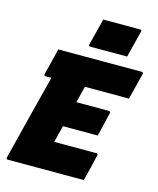

<svg xmlns="http://www.w3.org/2000/svg" viewBox="-135 -1030 924 1124"><g transform="rotate(15 327.5 -468.5)"><path d="M349 -937H573Q584 -937 581 -926L540 -764H317Q305 -764 308 -775ZM21 0Q11 0 13 -11Q45 -140 78 -270Q111 -400 144 -529H108Q103 -529 101 -532.5Q99 -536 100 -540Q111 -584 120.5 -620.5Q130 -657 140 -700H646Q651 -700 653.5 -696.5Q656 -693 654 -689Q644 -646 634.5 -609.5Q625 -573 614 -529H347Q342 -510 338 -494Q334 -478 330 -461.5Q326 -445 322 -429H520Q525 -429 527 -425.5Q529 -422 528 -418Q521 -387 511.5 -347.5Q502 -308 494 -273H283Q276 -247 269.5 -221.5Q263 -196 257 -171H512Q517 -171 520 -168Q523 -165 521 -160Q513 -124 503 -82.5Q493 -41 482 0Z"/></g></svg>

Font: Recursive Mn Lnr St Blk
Style: Italic
Weight: 900
Italic angle: -15°
Monospace: yes
Version: Version 1.079;hotconv 1.0.112;makeotfexe 2.5.65598; ttfautoh